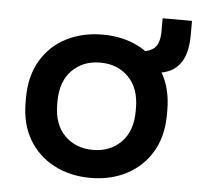

<svg xmlns="http://www.w3.org/2000/svg" viewBox="-47 -634 733 697"><g transform="rotate(5 320.0 -286.0)"><path d="M307 14Q233 14 174.5 -16.5Q116 -47 82.5 -103.5Q49 -160 49 -239V-255Q49 -334 82.5 -391Q116 -448 174.5 -478Q233 -508 307 -508Q381 -508 439 -478Q497 -448 530.5 -391Q564 -334 564 -255V-239Q564 -160 530.5 -103.5Q497 -47 439 -16.5Q381 14 307 14ZM307 -88Q370 -88 410 -128.5Q450 -169 450 -242V-252Q450 -325 410 -365.5Q370 -406 307 -406Q244 -406 204 -365.5Q164 -325 164 -252V-242Q164 -169 204 -128.5Q244 -88 307 -88ZM480 -385 436 -458Q479 -460 498.5 -477Q518 -494 518 -540V-586H625V-537Q625 -478 607.5 -444.5Q590 -411 557.5 -397.5Q525 -384 480 -385Z"/></g></svg>

Font: Space Grotesk SemiBold
Style: Regular
Weight: 600
Designer: Florian Karsten
Foundry: Florian Karsten
Version: Version 2.000